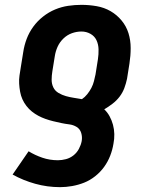

<svg xmlns="http://www.w3.org/2000/svg" viewBox="-20 -548 640 792"><path d="M228 224Q175 224 125 210Q75 196 32 172L98 76Q124 92 154.5 102.5Q185 113 219 113Q235 113 252 108.5Q269 104 283 93Q297 82 305.5 66Q314 50 317 34Q320 17 315 0.5Q310 -16 296 -24.5Q282 -33 265.5 -35Q249 -37 232.5 -40.5Q216 -44 199.5 -48Q183 -52 167.5 -57.5Q152 -63 138 -70.5Q124 -78 111.5 -88Q99 -98 89 -111Q79 -124 72.5 -138.5Q66 -153 63 -169.5Q60 -186 59 -203Q58 -220 60.5 -237Q63 -254 66 -272L76 -334Q80 -361 90 -387.5Q100 -414 117 -437.5Q134 -461 157.5 -479.5Q181 -498 207.5 -509Q234 -520 261.5 -524Q289 -528 316 -528Q348 -528 379 -522.5Q410 -517 436 -502Q462 -487 481.5 -463.5Q501 -440 510 -411Q519 -382 519 -350Q519 -318 514 -286L504 -223Q500 -204 493 -185Q486 -166 473.5 -149.5Q461 -133 444 -120Q427 -107 410 -97Q423 -85 432 -68.5Q441 -52 446 -33.5Q451 -15 451.5 5Q452 25 448 45Q444 70 434.5 94.5Q425 119 409.5 140.5Q394 162 372.5 179Q351 196 327 205.5Q303 215 277.5 219.5Q252 224 228 224ZM318 -139Q330 -147 340 -159.5Q350 -172 357 -185.5Q364 -199 367.5 -213Q371 -227 374 -241L384 -304Q387 -324 386.5 -344.5Q386 -365 378 -382Q370 -399 353 -408.5Q336 -418 316 -418Q296 -418 276.5 -411Q257 -404 241.5 -389Q226 -374 217.5 -355Q209 -336 206 -316L196 -254Q193 -236 193 -219Q193 -202 200 -187.5Q207 -173 221.5 -164.5Q236 -156 252 -151.5Q268 -147 284.5 -144.5Q301 -142 318 -139Z"/></svg>

Font: Iosevka HT Extrabold Extended
Style: Italic
Weight: 800
Width: 7
Italic angle: -9°
Monospace: yes
Designer: Belleve Invis
Foundry: Belleve Invis
Version: Version 32.3.0; ttfautohint (v1.8.4)